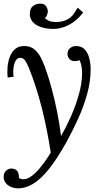

<svg xmlns="http://www.w3.org/2000/svg" viewBox="-32 -764 566 1055"><path d="M64 271Q30 269 9 251.5Q-12 234 -12 208Q-12 185 2 173.5Q16 162 29 162Q74 162 72 214Q78 217 83 219Q88 221 94 221Q116 222 139.5 205Q163 188 184.5 162.5Q206 137 222.5 112.5Q239 88 247 75Q238 17 226 -44.5Q214 -106 198.5 -167.5Q183 -229 164.5 -286.5Q146 -344 125 -395Q118 -412 107 -430Q96 -448 76 -446Q57 -444 47.5 -416Q38 -388 42 -342L10 -338Q7 -365 9.5 -395Q12 -425 22 -451.5Q32 -478 51 -494.5Q70 -511 101 -511Q135 -511 156.5 -493Q178 -475 191.5 -449Q205 -423 214 -398Q233 -347 251 -281Q269 -215 282.5 -146.5Q296 -78 303 -19H305Q333 -68 359 -127Q385 -186 402 -247.5Q419 -309 419 -363Q419 -388 414.5 -407Q410 -426 404 -434Q400 -431 393.5 -429.5Q387 -428 379 -428Q361 -428 350 -439.5Q339 -451 339 -467Q339 -489 353.5 -500Q368 -511 386 -511Q417 -511 434 -492Q451 -473 458.5 -444Q466 -415 466 -383Q466 -317 447 -248Q428 -179 397.5 -112Q367 -45 333 17Q283 107 237.5 164Q192 221 149 246.5Q106 272 64 271ZM260 -605Q225 -605 195 -614.5Q165 -624 147.5 -644Q130 -664 132 -693Q134 -720 150 -731.5Q166 -743 185 -744Q212 -745 221.5 -729.5Q231 -714 231 -700Q230 -692 226.5 -682Q223 -672 215 -664Q226 -654 239.5 -648.5Q253 -643 275 -643Q323 -643 355 -668Q366 -677 376 -692Q386 -707 395 -722L425 -695Q389 -649 346.5 -627Q304 -605 260 -605Z"/></svg>

Font: Lora Italic
Style: Italic
Weight: 400
Italic angle: -3°
Designer: Olga Karpushina, Alexei Vanyashin (Cyrillic)
Foundry: Cyreal
Version: Version 2.210; ttfautohint (v1.8.1.43-b0c9)